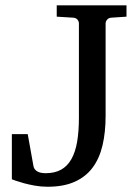

<svg xmlns="http://www.w3.org/2000/svg" viewBox="-20 -691 525 727"><path d="M400.9 -624Q390.6 -623 385.3 -616.2Q379.9 -609.4 379.9 -602.1V-252.9Q379.9 -190.4 368.2 -140.6Q356.4 -90.8 330.6 -56.2Q304.7 -21.5 262.7 -2.7Q220.7 16.1 160.2 16.1Q135.7 16.1 112.3 12Q88.9 7.8 70.3 2.7Q51.8 -2.4 39.3 -6.8Q26.9 -11.2 24.9 -12.2V-183.1H85L106.9 -61Q108.4 -53.7 113 -48.6Q117.7 -43.5 124 -40.5Q130.4 -37.6 137.9 -36.4Q145.5 -35.2 152.8 -35.2Q187 -35.2 210.9 -48.3Q234.9 -61.5 250 -87.9Q265.1 -114.3 272 -153.8Q278.8 -193.4 278.8 -246.1V-602.1Q278.8 -609.4 273.7 -616.2Q268.6 -623 257.8 -624L194.8 -627.9V-670.9H459V-627.9Z"/></svg>

Font: BabelStone Ogham Lithic
Style: Regular
Weight: 400
Designer: Andrew West
Foundry: BabelStone
Version: Version 1.02 March 14, 2022